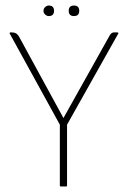

<svg xmlns="http://www.w3.org/2000/svg" viewBox="-20 -673 461 693"><path d="M137 -634Q137 -642 143 -647.5Q149 -653 156 -653Q175 -653 175 -634Q175 -615 156 -615Q149 -615 143 -620.5Q137 -626 137 -634ZM228 -634Q228 -653 247 -653Q266 -653 266 -634Q266 -615 247 -615Q228 -615 228 -634ZM196 -223 15 -552Q14 -553 15 -554.5Q16 -556 18 -556H22Q33 -556 39.5 -551.5Q46 -547 53 -533L209 -247L377 -547Q383 -556 391 -556H403Q406 -556 407 -554.5Q408 -553 407 -552L222 -223V-3Q222 0 219 0H199Q196 0 196 -3Z"/></svg>

Font: Zain ExtraLight
Style: Regular
Weight: 200
Designer: Zain,Boutros
Foundry: Mobile Telecommunications Company (Zain), 2024
Version: Version 1.51; ttfautohint (v1.8.4)